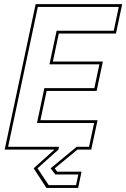

<svg xmlns="http://www.w3.org/2000/svg" viewBox="-20 -720 608 924"><path d="M203.5 184.5 142 90 242 0H2.5L151.5 -700H568L538 -558.5H263L234.5 -424H475L445 -282.5H204.5L174.5 -141.5H449.5L419 0H352.5L243.5 90L255 106H372.5L356 184.5ZM214.5 171H346L357 119.5H246L223.5 90L349 -13.5H408.5L433 -128H158L193.5 -296H434L458.5 -410.5H218L252.5 -572H527.5L551.5 -686.5H162L19 -13.5H264L261 0L160.5 90Z"/></svg>

Font: Tourney Thin
Style: Italic
Weight: 100
Italic angle: -12°
Designer: Tyler Finck
Foundry: Etcetera Type Co
Version: Version 1.015